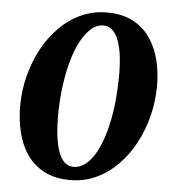

<svg xmlns="http://www.w3.org/2000/svg" viewBox="-54 -802 767 861"><g transform="rotate(5 330.0 -371.5)"><path d="M293 10Q224 10 175.5 -15.8Q127 -41.5 97 -86Q67 -130.5 53.8 -188.2Q40.5 -246 41.5 -310.5Q42.5 -376 59.2 -440Q76 -504 106.5 -560.5Q137 -617 179.8 -660.2Q222.5 -703.5 276.5 -728.2Q330.5 -753 393 -753Q462 -753 510.5 -727.5Q559 -702 589 -657.5Q619 -613 632.5 -556Q646 -499 645 -436Q644 -369.5 627.2 -304.8Q610.5 -240 579.8 -183.2Q549 -126.5 506 -83Q463 -39.5 409.2 -14.8Q355.5 10 293 10ZM303 -50Q330 -50 354.2 -67.8Q378.5 -85.5 398.5 -119Q418.5 -152.5 433.8 -199.5Q449 -246.5 458.5 -305Q468 -363.5 470.5 -431.5Q473 -488.5 469.5 -536.2Q466 -584 455.5 -619.2Q445 -654.5 426.8 -674Q408.5 -693.5 381.5 -693.5Q355.5 -693.5 332.2 -675.5Q309 -657.5 289 -624.5Q269 -591.5 253.5 -544.8Q238 -498 228.2 -440.2Q218.5 -382.5 215.5 -316Q213 -257 216.8 -208.5Q220.5 -160 230.8 -124.5Q241 -89 259 -69.5Q277 -50 303 -50Z"/></g></svg>

Font: Merriweather 20pt Black
Style: Italic
Weight: 900
Italic angle: -7.8°
Version: Version 2.101